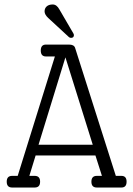

<svg xmlns="http://www.w3.org/2000/svg" viewBox="-20 -837 595 857"><path d="M522 -52Q545 -52 545 -26Q545 0 522 0H412Q388 0 388 -26Q388 -52 412 -52H435L406 -143H139L111 -52H135Q159 -52 159 -26Q159 0 135 0H34Q10 0 10 -26Q10 -52 34 -52H59L225 -585H185Q162 -585 162 -611.5Q162 -638 185 -638H288Q310 -638 315 -624L497 -52ZM152 -191H394L272 -581ZM297 -668Q291 -668 287 -672L195 -757Q179 -772 179 -786Q179 -800 188.5 -808.5Q198 -817 215.5 -817Q233 -817 245 -795L308 -687Q310 -683 310 -681Q310 -668 297 -668Z"/></svg>

Font: Glass Antiqua
Style: Regular
Weight: 400
Version: 1.001